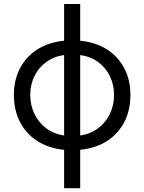

<svg xmlns="http://www.w3.org/2000/svg" viewBox="-20 -759 739 983"><path d="M390.6 204.5H308.2V8.2Q228.7 0 171.2 -36.9Q113.6 -73.9 82.4 -134.2Q51.1 -194.6 51.1 -272.7Q51.1 -349.4 82.4 -409.3Q113.6 -469.1 171.2 -505.9Q228.7 -542.6 308.2 -550.4V-738.6H390.6V-550.4Q470.2 -542.6 527.7 -505.9Q585.2 -469.1 616.5 -409.3Q647.7 -349.4 647.7 -272.7Q647.7 -194.6 616.5 -134.2Q585.2 -73.9 527.7 -36.9Q470.2 0 390.6 7.8ZM308.2 -65.3V-477.3Q254.3 -469.5 215.4 -440.5Q176.5 -411.6 155.7 -367.9Q134.9 -324.2 134.9 -272.7Q134.9 -221.2 155.7 -177Q176.5 -132.8 215.4 -103.2Q254.3 -73.5 308.2 -65.3ZM390.6 -65.3Q444.6 -73.5 483.5 -103.2Q522.4 -132.8 543.1 -177Q563.9 -221.2 563.9 -272.7Q563.9 -324.2 543.1 -367.9Q522.4 -411.6 483.5 -440.5Q444.6 -469.5 390.6 -477.3Z"/></svg>

Font: Linik Sans
Style: Regular
Weight: 400
Designer: Rasmus Andersson (font), Marc Monis (original base), Kil Hyung-jin (Pretendard portions), Cristiano Sobral (main changes
Foundry: rsms
Version: Version 3.018;May 31, 2022;FontCreator 14.0.0.2814 64-bit; t